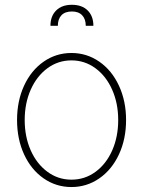

<svg xmlns="http://www.w3.org/2000/svg" viewBox="-20 -755 585 786"><path d="M49.8 -263.7Q49.8 -341.8 78.6 -404.3Q107.4 -466.8 158.4 -502.4Q209.5 -538.1 272.5 -538.1Q335.4 -538.1 386.7 -502.4Q438 -466.8 467 -404.1Q496.1 -341.3 496.1 -263.7Q496.1 -185.5 467 -123Q438 -60.5 386.7 -24.9Q335.4 10.7 272.5 10.7Q209.5 10.7 158.4 -24.9Q107.4 -60.5 78.6 -123Q49.8 -185.5 49.8 -263.7ZM463.9 -263.7Q463.9 -332 439.2 -387.7Q414.6 -443.4 370.8 -475.6Q327.1 -507.8 272.5 -507.8Q217.8 -507.8 174.1 -475.6Q130.4 -443.4 105.7 -387.7Q81.1 -332 81.1 -263.7Q81.1 -195.3 105.7 -139.6Q130.4 -84 174.1 -51.8Q217.8 -19.5 272.5 -19.5Q327.6 -19.5 371.3 -51.8Q415 -84 439.5 -139.6Q463.9 -195.3 463.9 -263.7ZM274.4 -735.4Q315.4 -735.4 338.9 -712.2Q362.3 -689 362.3 -649.4H331.1Q331.1 -676.8 316.4 -692.4Q301.8 -708 274.4 -708Q246.1 -708 231.4 -692.4Q216.8 -676.8 216.8 -649.4H186.5Q186.5 -689 210 -712.2Q233.4 -735.4 274.4 -735.4Z"/></svg>

Font: Pretendard Thin
Style: Regular
Weight: 100
Designer: Base glyphs from Inter by Rasmus Andersson; Hangeul glyphs from Noto Sans CJK(Source Han Sans) by Jang Soo-young and Kan
Foundry: Kil Hyung-jin
Version: Version 1.309